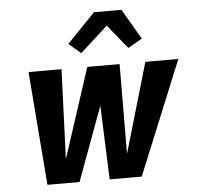

<svg xmlns="http://www.w3.org/2000/svg" viewBox="-54 -821 907 876"><g transform="rotate(-5 400.0 -383.0)"><path d="M128 0 87 -520H238L222 -109L356 -520H504L502 -109L622 -520H773L560 0H413L400 -339L275 0ZM334 -585 279 -632 408 -766H534L615 -627L550 -590L461 -700Z"/></g></svg>

Font: Iosevka Aile Heavy Oblique
Style: Regular
Weight: 900
Italic angle: -9°
Designer: Belleve Invis
Foundry: Belleve Invis
Version: Version 31.1.0; ttfautohint (v1.8.4)